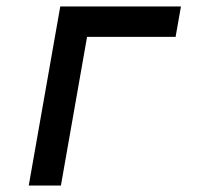

<svg xmlns="http://www.w3.org/2000/svg" viewBox="-20 -571 640 591"><path d="M165.5 -551H537L520.5 -457.5H248L167.5 0H68.5Z"/></svg>

Font: JuliaMono SemiBold
Style: Italic
Weight: 600
Italic angle: -9°
Monospace: yes
Designer: cormullion
Foundry: corm
Version: Version 0.056; ttfautohint (v1.8.4)